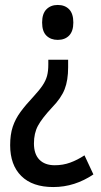

<svg xmlns="http://www.w3.org/2000/svg" viewBox="-20 -566 407 775"><path d="M255 -294Q255 -242 241 -206Q227 -170 190 -132Q149 -88 133 -58Q117 -28 117 13Q117 56 139 78.5Q161 101 201 101Q234 101 263 90.5Q292 80 321 61L357 138Q320 163 279.5 176Q239 189 195 189Q111 189 66 144.5Q21 100 21 20Q21 -23 31.5 -54.5Q42 -86 63 -114.5Q84 -143 115 -176Q139 -202 152 -221.5Q165 -241 170 -260Q175 -279 175 -305V-325H255ZM276 -475Q276 -440 259 -422.5Q242 -405 213 -405Q185 -405 167.5 -422Q150 -439 150 -475Q150 -511 167.5 -528.5Q185 -546 213 -546Q242 -546 259 -528.5Q276 -511 276 -475Z"/></svg>

Font: Noto Sans Lao Condensed Medium
Style: Regular
Weight: 500
Width: 3
Designer: Monotype Design Team
Foundry: Monotype Imaging Inc.
Version: Version 2.003; ttfautohint (v1.8.4.7-5d5b)